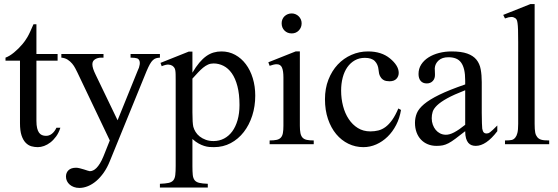

<svg xmlns="http://www.w3.org/2000/svg" viewBox="-20 -715 2765 952"><path d="M279.3 -81.5Q271.5 -56.6 258.3 -38.6Q245.1 -20.5 230 -8.8Q214.8 2.9 198.5 8.8Q182.1 14.6 167.5 14.6Q151.4 14.6 135.7 10.3Q120.1 5.9 107.4 -7.1Q94.7 -20 86.9 -43.2Q79.1 -66.4 79.1 -104V-414.1H7.3V-429.2Q27.3 -436.5 49.6 -454.8Q71.8 -473.1 90.8 -495.6Q97.7 -503.9 103 -511.2Q108.4 -518.6 114.7 -529.1Q121.1 -539.6 128.4 -555.2Q135.7 -570.8 146 -594.7H160.6V-447.3H265.6V-414.1H160.6V-115.7Q160.6 -93.8 164.1 -79.6Q167.5 -65.4 173.6 -57.1Q179.7 -48.8 187.7 -45.4Q195.8 -42 205.1 -41.5Q223.1 -40.5 237.1 -51.5Q251 -62.5 259.8 -81.5Z M772.9 -429.2Q762.2 -428.7 753.9 -426.3Q745.6 -423.8 738 -416.7Q730.5 -409.7 723.1 -396.7Q715.8 -383.8 706.5 -361.8L524.4 84.5Q511.7 116.2 494.4 140.9Q477.1 165.5 457.3 182.4Q437.5 199.2 416 208Q394.5 216.8 373.5 216.8Q358.9 216.8 346.7 212.4Q334.5 208 325.7 200.4Q316.9 192.9 312 182.6Q307.1 172.4 307.1 160.6Q307.1 141.1 319.8 128.9Q332.5 116.7 357.4 116.7Q365.2 116.7 375.7 119.4Q386.2 122.1 396.5 125.2Q406.7 128.4 414.6 131.1Q422.4 133.8 425.3 133.8Q433.1 133.8 441.4 130.1Q449.7 126.5 458.3 117.9Q466.8 109.4 475.6 95.2Q484.4 81.1 493.2 59.6L524.4 -18.6L363.8 -355.5Q359.4 -364.3 353.3 -376.2Q347.2 -388.2 337.9 -399.4Q328.6 -410.6 315.4 -419.2Q302.2 -427.7 284.2 -429.2V-447.3H493.2V-429.2H482.4Q464.4 -429.2 451.2 -420.9Q438 -412.6 438 -396.5Q438 -386.2 442.1 -373.5Q446.3 -360.8 454.6 -343.8L563 -118.7L663.1 -365.7Q670.4 -379.4 672.6 -394.8Q674.8 -410.2 668.9 -418.5Q667.5 -420.4 665.5 -422.4Q663.6 -424.3 659.2 -425.8Q654.8 -427.2 647.2 -428.2Q639.6 -429.2 627.4 -429.2V-447.3H772.9Z M1245.6 -240.7Q1245.6 -188 1230.7 -141.6Q1215.8 -95.2 1188.7 -60.3Q1161.6 -25.4 1124 -5.4Q1086.4 14.6 1040.5 14.6Q1029.8 14.6 1017.6 13.7Q1005.4 12.7 992.2 8.5Q979 4.4 964.4 -3.7Q949.7 -11.7 934.1 -25.9V109.4Q934.1 135.7 935.8 152.3Q937.5 168.9 945.1 178.5Q952.6 188 968 191.7Q983.4 195.3 1010.3 196.3V214.8H772.9V196.3Q800.3 195.3 815.9 191.9Q831.5 188.5 839.4 179Q847.2 169.4 849.1 152.3Q851.1 135.3 851.1 107.4V-315.9Q851.1 -334.5 850.8 -346.4Q850.6 -358.4 849.1 -366.5Q847.7 -374.5 844.2 -379.4Q840.8 -384.3 835 -388.7Q827.1 -394 815.2 -394.8Q803.2 -395.5 781.7 -386.7L775.9 -403.3L915.5 -459H934.1V-354.5Q951.2 -383.8 968.3 -404.1Q985.4 -424.3 1002.9 -436.8Q1020.5 -449.2 1039.1 -454.6Q1057.6 -460 1078.1 -460Q1115.2 -460 1146 -443.1Q1176.8 -426.3 1199 -396.7Q1221.2 -367.2 1233.4 -327.1Q1245.6 -287.1 1245.6 -240.7ZM1167.5 -194.3Q1167.5 -248.5 1157.2 -287.6Q1147 -326.7 1129.4 -351.6Q1111.8 -376.5 1088.4 -388.4Q1064.9 -400.4 1038.6 -400.4Q1023.9 -400.4 1011.5 -394.8Q999 -389.2 986.8 -379.2Q974.6 -369.1 961.9 -355.5Q949.2 -341.8 934.1 -325.2V-157.7Q934.1 -105.5 938.5 -86.4Q941.9 -73.7 949.7 -61Q957.5 -48.3 970.2 -38.3Q982.9 -28.3 1000 -22Q1017.1 -15.6 1038.6 -15.6Q1067.4 -15.6 1091.1 -28.1Q1114.7 -40.5 1131.6 -63.5Q1148.4 -86.4 1158 -119.6Q1167.5 -152.8 1167.5 -194.3Z M1475.6 -599.6Q1475.6 -578.6 1461.7 -564Q1447.8 -549.3 1426.3 -549.3Q1404.8 -549.3 1390.6 -563.5Q1376.5 -577.6 1376.5 -599.6Q1376.5 -610.4 1380.4 -619.4Q1384.3 -628.4 1391.1 -634.8Q1397.9 -641.1 1407 -644.8Q1416 -648.4 1426.3 -648.4Q1436.5 -648.4 1445.6 -644.5Q1454.6 -640.6 1461.2 -634Q1467.8 -627.4 1471.7 -618.7Q1475.6 -609.9 1475.6 -599.6ZM1316.9 0V-18.6Q1337.9 -18.6 1351.3 -21.5Q1364.7 -24.4 1372.3 -32.5Q1379.9 -40.5 1382.6 -54.9Q1385.3 -69.3 1385.3 -91.8V-331.1Q1385.3 -363.3 1378.2 -379.9Q1371.1 -396.5 1351.6 -396.5Q1344.7 -396.5 1336.4 -394.5Q1328.1 -392.6 1316.9 -388.7L1310.5 -406.2L1445.8 -460H1466.8V-91.8Q1466.8 -69.3 1469.7 -54.9Q1472.7 -40.5 1480.2 -32.5Q1487.8 -24.4 1501.2 -21.5Q1514.6 -18.6 1535.6 -18.6V0Z M1968.3 -169.9Q1961.9 -129.4 1944.3 -95.5Q1926.8 -61.5 1901.6 -37.1Q1876.5 -12.7 1845.7 1Q1814.9 14.6 1781.7 14.6Q1742.2 14.6 1707.5 -2.2Q1672.9 -19 1647 -50Q1621.1 -81.1 1606.2 -125Q1591.3 -168.9 1591.3 -223.1Q1591.3 -276.4 1608.4 -320.1Q1625.5 -363.8 1654.5 -394.8Q1683.6 -425.8 1722.4 -442.9Q1761.2 -460 1804.7 -460Q1871.6 -460 1913.6 -425.3Q1934.6 -408.2 1945.8 -390.1Q1957 -372.1 1957 -353.5Q1957 -336.4 1945.6 -324.2Q1934.1 -312 1911.1 -312Q1903.8 -312 1895 -313.5Q1886.2 -314.9 1878.2 -320.6Q1870.1 -326.2 1864.3 -337.6Q1858.4 -349.1 1856.9 -369.1Q1854.5 -395.5 1838.6 -411.9Q1822.8 -428.2 1789.1 -428.2Q1761.2 -428.2 1739.3 -415.8Q1717.3 -403.3 1702.1 -381.6Q1687 -359.9 1679.2 -330.1Q1671.4 -300.3 1671.4 -265.6Q1671.4 -226.1 1680.9 -189.5Q1690.4 -152.8 1709 -124.8Q1727.5 -96.7 1754.4 -80.1Q1781.2 -63.5 1816.4 -63.5Q1836.9 -63.5 1855.7 -68.1Q1874.5 -72.8 1891.6 -85.4Q1908.7 -98.1 1924.6 -120.4Q1940.4 -142.6 1955.1 -177.2Z M2445.8 -64.5Q2390.6 8.3 2338.9 8.3Q2328.1 8.3 2318.6 4.9Q2309.1 1.5 2302 -6.8Q2294.9 -15.1 2290.8 -29.1Q2286.6 -43 2286.6 -64.5Q2257.3 -41.5 2238 -27.1Q2218.8 -12.7 2203.9 -4.9Q2189 2.9 2175.5 5.6Q2162.1 8.3 2144.5 8.3Q2120.6 8.3 2101.1 0.2Q2081.5 -7.8 2067.4 -22.7Q2053.2 -37.6 2045.4 -58.8Q2037.6 -80.1 2037.6 -106Q2037.6 -130.9 2046.6 -153.3Q2055.7 -175.8 2082.5 -198.5Q2109.4 -221.2 2158.2 -245.1Q2207 -269 2286.6 -296.4V-314.9Q2286.6 -347.2 2281.5 -369.1Q2276.4 -391.1 2266.1 -405Q2255.9 -418.9 2240.2 -425Q2224.6 -431.2 2203.1 -431.2Q2172.4 -431.2 2154.8 -415.3Q2137.2 -399.4 2135.7 -376.5L2136.7 -347.2Q2137.7 -326.2 2126.2 -313.7Q2114.7 -301.3 2096.2 -301.3Q2076.7 -301.3 2065.9 -313.7Q2055.2 -326.2 2055.2 -348.1Q2055.2 -374.5 2068.6 -395.3Q2082 -416 2104.7 -430.4Q2127.4 -444.8 2157 -452.4Q2186.5 -460 2218.8 -460Q2267.1 -460 2296.6 -449.5Q2326.2 -439 2342.3 -419.2Q2358.4 -399.4 2363.5 -371.1Q2368.7 -342.8 2368.7 -307.6V-155.3Q2368.7 -124 2369.6 -104Q2370.6 -84 2371.1 -77.1Q2373.5 -64 2378.4 -58.6Q2383.3 -53.2 2392.6 -53.2Q2397 -53.2 2400.9 -54.4Q2404.8 -55.7 2410.2 -59.6Q2415.5 -63.5 2423.8 -71.3Q2432.1 -79.1 2445.8 -92.8ZM2286.6 -267.6Q2230 -245.6 2197 -227.3Q2164.1 -209 2147 -192.4Q2129.9 -175.8 2125.2 -160.4Q2120.6 -145 2120.6 -128.9Q2120.6 -111.3 2126 -96.7Q2131.3 -82 2140.4 -71Q2149.4 -60.1 2161.9 -53.7Q2174.3 -47.4 2188.5 -46.9Q2207.5 -45.9 2231.7 -58.6Q2255.9 -71.3 2286.6 -96.2Z M2483.9 0V-18.6Q2506.3 -18.6 2517.1 -21Q2527.8 -23.4 2535.6 -33.7Q2538.6 -37.6 2541 -42.7Q2543.5 -47.9 2545.4 -55.7Q2547.4 -63.5 2548.3 -74.5Q2549.3 -85.4 2549.3 -101.1V-506.8Q2549.3 -544.9 2548.6 -566.9Q2547.9 -588.9 2546.1 -600.6Q2544.4 -612.3 2542 -616.7Q2539.6 -621.1 2535.6 -624.5Q2531.2 -627.4 2526.4 -629.2Q2521.5 -630.9 2515.6 -630.9Q2509.8 -630.9 2502 -629.2Q2494.1 -627.4 2483.9 -623.5L2475.1 -641.1L2609.9 -694.8H2630.9V-101.1Q2630.9 -86.4 2631.6 -75.9Q2632.3 -65.4 2633.8 -57.9Q2635.3 -50.3 2637.7 -45.2Q2640.1 -40 2643.6 -35.6Q2647 -31.2 2651.4 -28.1Q2655.8 -24.9 2662.4 -22.7Q2668.9 -20.5 2679 -19.5Q2689 -18.6 2703.1 -18.6V0Z"/></svg>

Font: Doulos SIL APac
Style: Regular
Weight: 400
Designer: Walt Agee, Victor Gaultney, Peter Martin, Debbi Hosken, Becca Hirsbrunner
Foundry: SIL International
Version: Version 5.000